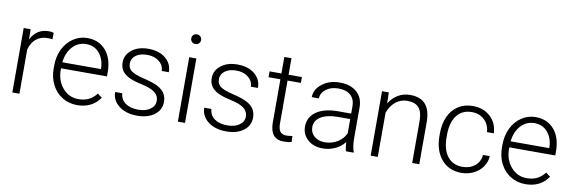

<svg xmlns="http://www.w3.org/2000/svg" viewBox="-52 -1131 4623 1550"><g transform="rotate(10 2259.5 -356.0)"><path d="M320.3 -478.5Q301.8 -481.9 280.8 -481.9Q226.1 -481.9 188.2 -451.4Q150.4 -420.9 134.3 -362.8V0H76.2V-528.3H133.3L134.3 -444.3Q180.7 -538.1 283.2 -538.1Q307.6 -538.1 321.8 -531.7Z M607.9 9.8Q540.5 9.8 486.1 -23.4Q431.6 -56.6 401.4 -116Q371.1 -175.3 371.1 -249V-270Q371.1 -346.2 400.6 -407.2Q430.2 -468.3 482.9 -503.2Q535.6 -538.1 597.2 -538.1Q693.4 -538.1 749.8 -472.4Q806.2 -406.7 806.2 -293V-260.3H429.2V-249Q429.2 -159.2 480.7 -99.4Q532.2 -39.6 610.4 -39.6Q657.2 -39.6 693.1 -56.6Q729 -73.7 758.3 -111.3L794.9 -83.5Q730.5 9.8 607.9 9.8ZM597.2 -488.3Q531.2 -488.3 486.1 -439.9Q440.9 -391.6 431.2 -310.1H748V-316.4Q745.6 -392.6 704.6 -440.4Q663.6 -488.3 597.2 -488.3Z M1236.3 -134.3Q1236.3 -177.7 1201.4 -204.1Q1166.5 -230.5 1096.2 -245.4Q1025.9 -260.3 987.1 -279.5Q948.2 -298.8 929.4 -326.7Q910.6 -354.5 910.6 -394Q910.6 -456.5 962.9 -497.3Q1015.1 -538.1 1096.7 -538.1Q1185.1 -538.1 1238.5 -494.4Q1292 -450.7 1292 -380.4H1233.4Q1233.4 -426.8 1194.6 -457.5Q1155.8 -488.3 1096.7 -488.3Q1039.1 -488.3 1004.2 -462.6Q969.2 -437 969.2 -396Q969.2 -356.4 998.3 -334.7Q1027.3 -313 1104.2 -294.9Q1181.2 -276.9 1219.5 -256.3Q1257.8 -235.8 1276.4 -207Q1294.9 -178.2 1294.9 -137.2Q1294.9 -70.3 1241 -30.3Q1187 9.8 1100.1 9.8Q1007.8 9.8 950.4 -34.9Q893.1 -79.6 893.1 -147.9H951.7Q955.1 -96.7 994.9 -68.1Q1034.7 -39.6 1100.1 -39.6Q1161.1 -39.6 1198.7 -66.4Q1236.3 -93.3 1236.3 -134.3Z M1491.7 0H1433.1V-528.3H1491.7ZM1422.9 -681.2Q1422.9 -697.8 1433.6 -709.2Q1444.3 -720.7 1462.9 -720.7Q1481.4 -720.7 1492.4 -709.2Q1503.4 -697.8 1503.4 -681.2Q1503.4 -664.6 1492.4 -653.3Q1481.4 -642.1 1462.9 -642.1Q1444.3 -642.1 1433.6 -653.3Q1422.9 -664.6 1422.9 -681.2Z M1966.8 -134.3Q1966.8 -177.7 1931.9 -204.1Q1897 -230.5 1826.7 -245.4Q1756.3 -260.3 1717.5 -279.5Q1678.7 -298.8 1659.9 -326.7Q1641.1 -354.5 1641.1 -394Q1641.1 -456.5 1693.4 -497.3Q1745.6 -538.1 1827.1 -538.1Q1915.5 -538.1 1969 -494.4Q2022.5 -450.7 2022.5 -380.4H1963.9Q1963.9 -426.8 1925 -457.5Q1886.2 -488.3 1827.1 -488.3Q1769.5 -488.3 1734.6 -462.6Q1699.7 -437 1699.7 -396Q1699.7 -356.4 1728.8 -334.7Q1757.8 -313 1834.7 -294.9Q1911.6 -276.9 1950 -256.3Q1988.3 -235.8 2006.8 -207Q2025.4 -178.2 2025.4 -137.2Q2025.4 -70.3 1971.4 -30.3Q1917.5 9.8 1830.6 9.8Q1738.3 9.8 1680.9 -34.9Q1623.5 -79.6 1623.5 -147.9H1682.1Q1685.5 -96.7 1725.3 -68.1Q1765.1 -39.6 1830.6 -39.6Q1891.6 -39.6 1929.2 -66.4Q1966.8 -93.3 1966.8 -134.3Z M2247.6 -663.6V-528.3H2356.9V-480.5H2247.6V-128.4Q2247.6 -84.5 2263.4 -63Q2279.3 -41.5 2316.4 -41.5Q2331.1 -41.5 2363.8 -46.4L2366.2 1.5Q2343.3 9.8 2303.7 9.8Q2243.7 9.8 2216.3 -25.1Q2189 -60.1 2189 -127.9V-480.5H2091.8V-528.3H2189V-663.6Z M2811.5 0Q2802.7 -24.9 2800.3 -73.7Q2769.5 -33.7 2721.9 -12Q2674.3 9.8 2621.1 9.8Q2544.9 9.8 2497.8 -32.7Q2450.7 -75.2 2450.7 -140.1Q2450.7 -217.3 2514.9 -262.2Q2579.1 -307.1 2693.8 -307.1H2799.8V-367.2Q2799.8 -423.8 2764.9 -456.3Q2730 -488.8 2663.1 -488.8Q2602.1 -488.8 2562 -457.5Q2522 -426.3 2522 -382.3L2463.4 -382.8Q2463.4 -445.8 2522 -491.9Q2580.6 -538.1 2666 -538.1Q2754.4 -538.1 2805.4 -493.9Q2856.4 -449.7 2857.9 -370.6V-120.6Q2857.9 -43.9 2874 -5.9V0ZM2627.9 -42Q2686.5 -42 2732.7 -70.3Q2778.8 -98.6 2799.8 -146V-262.2H2695.3Q2607.9 -261.2 2558.6 -230.2Q2509.3 -199.2 2509.3 -145Q2509.3 -100.6 2542.2 -71.3Q2575.2 -42 2627.9 -42Z M3069.3 -528.3 3071.3 -438Q3101.1 -486.8 3145.5 -512.5Q3189.9 -538.1 3243.7 -538.1Q3328.6 -538.1 3370.1 -490.2Q3411.6 -442.4 3412.1 -346.7V0H3354V-347.2Q3353.5 -418 3324 -452.6Q3294.4 -487.3 3229.5 -487.3Q3175.3 -487.3 3133.5 -453.4Q3091.8 -419.4 3071.8 -361.8V0H3013.7V-528.3Z M3758.3 -39.6Q3819.3 -39.6 3860.6 -74Q3901.9 -108.4 3905.3 -163.1H3961.4Q3959 -114.7 3931.2 -75Q3903.3 -35.2 3857.2 -12.7Q3811 9.8 3758.3 9.8Q3654.3 9.8 3593.5 -62.5Q3532.7 -134.8 3532.7 -256.8V-274.4Q3532.7 -352.5 3560.1 -412.6Q3587.4 -472.7 3638.4 -505.4Q3689.5 -538.1 3757.8 -538.1Q3844.7 -538.1 3901.1 -486.3Q3957.5 -434.6 3961.4 -350.1H3905.3Q3901.4 -412.1 3860.6 -450.2Q3819.8 -488.3 3757.8 -488.3Q3678.7 -488.3 3635 -431.2Q3591.3 -374 3591.3 -271V-253.9Q3591.3 -152.8 3635 -96.2Q3678.7 -39.6 3758.3 -39.6Z M4282.7 9.8Q4215.3 9.8 4160.9 -23.4Q4106.4 -56.6 4076.2 -116Q4045.9 -175.3 4045.9 -249V-270Q4045.9 -346.2 4075.4 -407.2Q4105 -468.3 4157.7 -503.2Q4210.4 -538.1 4272 -538.1Q4368.2 -538.1 4424.6 -472.4Q4481 -406.7 4481 -293V-260.3H4104V-249Q4104 -159.2 4155.5 -99.4Q4207 -39.6 4285.2 -39.6Q4332 -39.6 4367.9 -56.6Q4403.8 -73.7 4433.1 -111.3L4469.7 -83.5Q4405.3 9.8 4282.7 9.8ZM4272 -488.3Q4206.1 -488.3 4160.9 -439.9Q4115.7 -391.6 4106 -310.1H4422.9V-316.4Q4420.4 -392.6 4379.4 -440.4Q4338.4 -488.3 4272 -488.3Z"/></g></svg>

Font: Vazir Thin
Style: Thin
Weight: 100
Designer: Saber Rastikerdar
Foundry: Saber Rastikerdar
Version: Version 30.0.0